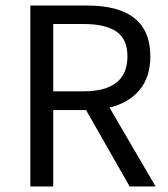

<svg xmlns="http://www.w3.org/2000/svg" viewBox="-20 -676 609 696"><path d="M90 0V-656H295Q525 -656 525 -472Q525 -397 486 -350Q447 -303 377 -286L544 0H450L292 -277H173V0ZM173 -345H283Q442 -345 442 -472Q442 -534 402 -561.5Q362 -589 283 -589H173Z"/></svg>

Font: Toshiba Sans
Style: Regular
Weight: 400
Designer: Paul D. Hunt
Foundry: Toshiba Corporation
Version: Version 2.020;PS 2.0;hotconv 1.0.86;makeotf.lib2.5.63406